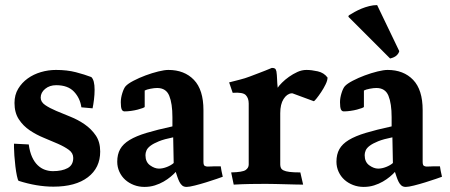

<svg xmlns="http://www.w3.org/2000/svg" viewBox="-20 -723 1768 755"><path d="M93 -155Q97 -126 106 -106Q115 -86 128 -73.5Q141 -61 156.5 -55.5Q172 -50 188 -50Q224 -50 246 -62Q268 -74 268 -102Q268 -121 251 -133.5Q234 -146 208 -157.5Q182 -169 152.5 -181Q123 -193 97 -210.5Q71 -228 54 -254Q37 -280 37 -318Q37 -350 51.5 -374Q66 -398 89 -414.5Q112 -431 141 -439.5Q170 -448 200 -448Q244 -448 278.5 -439Q313 -430 339 -420Q352 -408 352 -370Q352 -351 349.5 -331Q347 -311 344 -297L300 -301Q295 -337 271 -362.5Q247 -388 201 -388Q175 -388 157.5 -373.5Q140 -359 140 -339Q140 -322 157.5 -310Q175 -298 201 -287Q227 -276 257 -264Q287 -252 313 -234Q339 -216 356.5 -190.5Q374 -165 374 -127Q374 -63 325.5 -26Q277 11 190 11Q125 11 53 -12Q50 -15 46.5 -31.5Q43 -48 40.5 -69Q38 -90 36.5 -111Q35 -132 35 -143V-158Z M661 -183Q626 -176 605 -167.5Q584 -159 572 -150Q560 -141 556 -131.5Q552 -122 552 -113Q552 -86 570 -73Q588 -60 605 -60Q620 -60 636.5 -66.5Q653 -73 663 -82ZM796 -68Q804 -68 812 -68.5Q820 -69 823 -69H848Q850 -58 851 -51Q852 -44 856 -28Q851 -26 832 -19.5Q813 -13 790.5 -6Q768 1 746 6.5Q724 12 714 12Q703 12 696.5 6.5Q690 1 685.5 -8Q681 -17 677.5 -27.5Q674 -38 671 -47Q663 -38 651 -28Q639 -18 623.5 -9Q608 0 589 6Q570 12 548 12Q526 12 506.5 4.5Q487 -3 472.5 -16Q458 -29 449.5 -47.5Q441 -66 441 -87Q441 -116 452.5 -136.5Q464 -157 489.5 -172.5Q515 -188 556.5 -200.5Q598 -213 658 -226V-262Q658 -316 645.5 -346.5Q633 -377 598 -377Q587 -377 571.5 -374Q556 -371 549 -367V-303Q549 -301 541 -298Q533 -295 521.5 -292Q510 -289 496 -287Q482 -285 470 -285Q462 -285 458.5 -293Q455 -301 455 -321Q455 -338 461 -357Q467 -376 474 -384Q483 -394 505 -405.5Q527 -417 552.5 -426.5Q578 -436 602.5 -442Q627 -448 642 -448Q705 -448 742.5 -409Q780 -370 780 -290V-87Q780 -73 785.5 -70.5Q791 -68 796 -68Z M1072 -378Q1077 -386 1089 -398Q1101 -410 1116.5 -421Q1132 -432 1149.5 -440Q1167 -448 1185 -448Q1205 -448 1229.5 -442.5Q1254 -437 1268 -418Q1268 -407 1260.5 -391.5Q1253 -376 1243 -361Q1233 -346 1224.5 -335.5Q1216 -325 1214 -325L1130 -356H1126Q1108 -354 1095 -333.5Q1082 -313 1082 -278V-76Q1082 -69 1084.5 -63Q1087 -57 1095 -53Q1103 -49 1118.5 -47Q1134 -45 1161 -45L1172 3Q1159 3 1140.5 2.5Q1122 2 1102 1.5Q1082 1 1061.5 0.5Q1041 0 1025 0Q997 0 965 0.5Q933 1 899 3L889 -45Q934 -46 946 -54.5Q958 -63 958 -76V-316Q958 -337 946.5 -349Q935 -361 895 -358L881 -399Q900 -404 922 -409.5Q944 -415 962 -422Q972 -426 997.5 -435.5Q1023 -445 1049 -456Q1057 -456 1061 -453.5Q1065 -451 1067 -442Q1069 -429 1069.5 -412.5Q1070 -396 1072 -378Z M1550 -522Q1548 -513 1539.5 -505Q1531 -497 1514 -493L1351 -656Q1348 -660 1354 -664Q1362 -669 1374.5 -676Q1387 -683 1401.5 -689Q1416 -695 1432 -699Q1448 -703 1463 -703ZM1523 -183Q1488 -176 1467 -167.5Q1446 -159 1434 -150Q1422 -141 1418 -131.5Q1414 -122 1414 -113Q1414 -86 1432 -73Q1450 -60 1467 -60Q1482 -60 1498.5 -66.5Q1515 -73 1525 -82ZM1658 -68Q1666 -68 1674 -68.5Q1682 -69 1685 -69H1710Q1712 -58 1713 -51Q1714 -44 1718 -28Q1713 -26 1694 -19.5Q1675 -13 1652.5 -6Q1630 1 1608 6.5Q1586 12 1576 12Q1565 12 1558.5 6.5Q1552 1 1547.5 -8Q1543 -17 1539.5 -27.5Q1536 -38 1533 -47Q1525 -38 1513 -28Q1501 -18 1485.5 -9Q1470 0 1451 6Q1432 12 1410 12Q1388 12 1368.5 4.5Q1349 -3 1334.5 -16Q1320 -29 1311.5 -47.5Q1303 -66 1303 -87Q1303 -116 1314.5 -136.5Q1326 -157 1351.5 -172.5Q1377 -188 1418.5 -200.5Q1460 -213 1520 -226V-262Q1520 -316 1507.5 -346.5Q1495 -377 1460 -377Q1449 -377 1433.5 -374Q1418 -371 1411 -367V-303Q1411 -301 1403 -298Q1395 -295 1383.5 -292Q1372 -289 1358 -287Q1344 -285 1332 -285Q1324 -285 1320.5 -293Q1317 -301 1317 -321Q1317 -338 1323 -357Q1329 -376 1336 -384Q1345 -394 1367 -405.5Q1389 -417 1414.5 -426.5Q1440 -436 1464.5 -442Q1489 -448 1504 -448Q1567 -448 1604.5 -409Q1642 -370 1642 -290V-87Q1642 -73 1647.5 -70.5Q1653 -68 1658 -68Z"/></svg>

Font: Lusitana
Style: Bold
Weight: 700
Designer: Ana Paula Megda
Foundry: Ana Paula Megda
Version: Version 1.000; ttfautohint (v1.1) -l 8 -r 50 -G 200 -x 14 -D